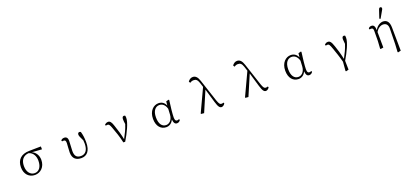

<svg xmlns="http://www.w3.org/2000/svg" viewBox="69 -2365 8865 4104"><g transform="rotate(-20 4501.0 -313.0)"><path d="M465 14C591 14 700 -83 700 -246C700 -339 654 -427 566 -466L790 -451L788 -517L525 -513C335 -512 235 -410 235 -242C235 -84 332 14 465 14ZM304 -245C304 -377 366 -460 490 -472C589 -446 635 -354 635 -249C635 -103 565 -25 473 -25C376 -25 304 -108 304 -245Z M1520 14C1642 14 1730 -66 1730 -273C1730 -364 1718 -448 1698 -513C1690 -521 1680 -526 1666 -526C1643 -526 1627 -508 1627 -479C1627 -450 1643 -416 1686 -329C1689 -301 1690 -279 1690 -254C1690 -103 1625 -31 1528 -31C1428 -31 1387 -83 1387 -195C1387 -276 1398 -342 1398 -422C1398 -482 1377 -522 1317 -522C1282 -522 1256 -506 1242 -487L1252 -464C1262 -466 1273 -467 1284 -467C1323 -467 1335 -449 1335 -395C1335 -341 1323 -265 1323 -185C1323 -42 1403 14 1520 14Z M2475 5H2517C2617 -161 2713 -358 2713 -469C2713 -488 2712 -500 2709 -514C2703 -521 2695 -526 2679 -526C2652 -526 2636 -505 2636 -461C2636 -436 2639 -402 2646 -350C2611 -239 2570 -161 2513 -54C2492 -166 2456 -281 2419 -390C2390 -483 2362 -520 2315 -520C2288 -520 2257 -506 2236 -483L2245 -459C2256 -462 2268 -465 2283 -465C2314 -465 2330 -446 2357 -375C2399 -262 2444 -138 2475 5Z M3312 -257C3312 -414 3385 -483 3468 -483C3530 -483 3593 -446 3622 -342L3615 -212C3607 -88 3532 -30 3465 -30C3370 -30 3312 -111 3312 -257ZM3452 14C3516 14 3581 -20 3616 -101C3624 -14 3651 14 3696 14C3729 14 3757 -5 3773 -33L3763 -56C3748 -48 3735 -43 3718 -43C3686 -43 3668 -63 3668 -129C3668 -204 3687 -380 3706 -513L3693 -522L3636 -506L3627 -414C3592 -493 3535 -526 3463 -526C3354 -526 3242 -432 3242 -249C3242 -80 3332 14 3452 14Z M4711 14C4739 14 4772 -12 4787 -40L4778 -62C4761 -55 4743 -53 4729 -53C4696 -53 4678 -73 4646 -163L4481 -663C4449 -761 4406 -802 4344 -802C4300 -802 4264 -778 4234 -738L4253 -703C4277 -720 4305 -731 4337 -731C4391 -731 4423 -709 4449 -630L4482 -528L4239 -8L4244 2L4311 8L4509 -455L4602 -140C4641 -7 4673 14 4711 14Z M5719 14C5747 14 5780 -12 5795 -40L5786 -62C5769 -55 5751 -53 5737 -53C5704 -53 5686 -73 5654 -163L5489 -663C5457 -761 5414 -802 5352 -802C5308 -802 5272 -778 5242 -738L5261 -703C5285 -720 5313 -731 5345 -731C5399 -731 5431 -709 5457 -630L5490 -528L5247 -8L5252 2L5319 8L5517 -455L5610 -140C5649 -7 5681 14 5719 14Z M6320 -257C6320 -414 6393 -483 6476 -483C6538 -483 6601 -446 6630 -342L6623 -212C6615 -88 6540 -30 6473 -30C6378 -30 6320 -111 6320 -257ZM6460 14C6524 14 6589 -20 6624 -101C6632 -14 6659 14 6704 14C6737 14 6765 -5 6781 -33L6771 -56C6756 -48 6743 -43 6726 -43C6694 -43 6676 -63 6676 -129C6676 -204 6695 -380 6714 -513L6701 -522L6644 -506L6635 -414C6600 -493 6543 -526 6471 -526C6362 -526 6250 -432 6250 -249C6250 -80 6340 14 6460 14Z M7459 196 7470 205 7530 190 7526 -13C7621 -172 7714 -361 7714 -469C7714 -488 7713 -500 7711 -514C7704 -521 7696 -526 7681 -526C7654 -526 7638 -506 7638 -461C7638 -438 7640 -415 7647 -354C7613 -246 7573 -168 7516 -60C7486 -201 7454 -301 7428 -375C7388 -497 7359 -520 7314 -520C7282 -520 7259 -505 7238 -483L7248 -459C7260 -463 7272 -465 7284 -465C7322 -465 7335 -443 7370 -345C7402 -253 7440 -148 7476 -10Z M8643 196 8655 205 8717 190 8711 -343C8709 -479 8647 -526 8570 -526C8512 -526 8426 -481 8387 -395C8383 -493 8357 -523 8306 -523C8273 -523 8252 -508 8238 -488L8246 -464C8258 -466 8270 -468 8281 -468C8317 -468 8330 -449 8330 -399L8328 -172L8317 1L8328 10L8390 0L8387 -352C8424 -423 8490 -465 8548 -465C8616 -465 8662 -425 8660 -330L8653 18ZM8520 -608 8545 -597 8630 -746C8646 -773 8653 -784 8653 -800C8653 -819 8638 -831 8620 -831C8600 -831 8590 -818 8579 -785Z"/></g></svg>

Font: Kiri Minchoo Light
Style: Regular
Weight: 300
Designer: Ryoko NISHIZUKA 西塚涼子 (kana & ideographs); Frank Grießhammer (Latin, Greek & Cyrillic);
akenotsuki.com/eyeben/fonts/ (U+
Foundry: Adobe
akenotsuki.com/eyeben/fonts/
Version: Version 4.002;hotconv 1.0.119;makeotfexe 2.5.65604